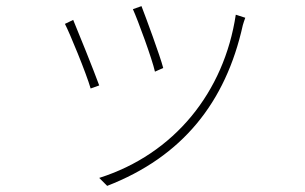

<svg xmlns="http://www.w3.org/2000/svg" viewBox="-20 -553 996 627"><path d="M442 -533 414 -523C430 -488 477 -360 486 -319L513 -331C503 -370 456 -497 442 -533ZM750 -505C712 -253 550 -50 304 28L330 54C575 -41 717 -218 773 -471C775 -477 778 -488 781 -495ZM219 -488 192 -475C206 -449 262 -313 276 -264L304 -274C287 -321 233 -455 219 -488Z"/></svg>

Font: Kinto Sans Thin
Style: Regular
Weight: 100
Designer: Authors: Ryoko NISHIZUKA  (kana & ideographs); Paul D. Hunt (Latin, Greek & Cyrillic); Wenlong ZHANG  (bopomofo); Sandol
Foundry: Adobe Systems Incorporated, ookami Inc.
Version: Version 0.001